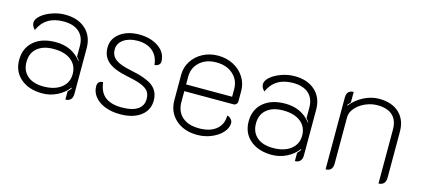

<svg xmlns="http://www.w3.org/2000/svg" viewBox="-48 -857 2662 1213"><g transform="rotate(15 1283.0 -250.0)"><path d="M55 -158Q55 -235 107.5 -280.5Q160 -326 251 -326Q357 -326 418 -248L421 -249Q411 -263 403 -273V-340Q403 -400 367 -432.5Q331 -465 264 -465Q146 -465 102 -366Q92 -375 86.5 -386.5Q81 -398 81 -408Q81 -432 108 -455.5Q135 -479 177.5 -494Q220 -509 263 -509Q348 -509 398 -463Q448 -417 448 -339V-41Q448 -17 436 -4Q424 9 402 9V-45Q420 -63 423 -71L420 -74Q390 -35 345 -13Q300 9 250 9Q162 9 108.5 -36.5Q55 -82 55 -158ZM405 -158Q405 -215 363.5 -248Q322 -281 249 -281Q181 -281 142 -248.5Q103 -216 103 -158Q103 -100 141 -67.5Q179 -35 246 -35Q319 -35 362 -68.5Q405 -102 405 -158Z M568 -123Q568 -159 604 -159Q611 -95 649.5 -65Q688 -35 759 -35Q825 -35 861 -58.5Q897 -82 897 -127Q897 -157 883.5 -176Q870 -195 837 -208.5Q804 -222 743 -234Q653 -252 613.5 -286Q574 -320 574 -378Q574 -436 623 -472.5Q672 -509 748 -509Q821 -509 871.5 -475.5Q922 -442 926 -387Q928 -370 918 -359.5Q908 -349 889 -348Q884 -404 847 -436Q810 -468 748 -468Q692 -468 656.5 -443Q621 -418 621 -378Q621 -338 651 -314.5Q681 -291 752 -277Q858 -256 900.5 -222.5Q943 -189 943 -130Q943 -66 893 -28.5Q843 9 759 9Q701 9 658 -8.5Q615 -26 591.5 -56Q568 -86 568 -123Z M1068 -167V-332Q1068 -381 1094 -421.5Q1120 -462 1164.5 -485.5Q1209 -509 1264 -509Q1319 -509 1364 -485.5Q1409 -462 1435 -421Q1461 -380 1461 -331V-260Q1461 -252 1453.5 -244.5Q1446 -237 1438 -237H1114V-166Q1114 -104 1153.5 -69Q1193 -34 1264 -34Q1335 -34 1375.5 -67Q1416 -100 1416 -158Q1429 -157 1440.5 -144.5Q1452 -132 1452 -119Q1452 -86 1425.5 -56.5Q1399 -27 1355.5 -9Q1312 9 1264 9Q1176 9 1122 -39.5Q1068 -88 1068 -167ZM1415 -281V-331Q1415 -390 1373 -427.5Q1331 -465 1264 -465Q1197 -465 1155.5 -427.5Q1114 -390 1114 -331V-281Z M1556 -158Q1556 -235 1608.5 -280.5Q1661 -326 1752 -326Q1858 -326 1919 -248L1922 -249Q1912 -263 1904 -273V-340Q1904 -400 1868 -432.5Q1832 -465 1765 -465Q1647 -465 1603 -366Q1593 -375 1587.5 -386.5Q1582 -398 1582 -408Q1582 -432 1609 -455.5Q1636 -479 1678.5 -494Q1721 -509 1764 -509Q1849 -509 1899 -463Q1949 -417 1949 -339V-41Q1949 -17 1937 -4Q1925 9 1903 9V-45Q1921 -63 1924 -71L1921 -74Q1891 -35 1846 -13Q1801 9 1751 9Q1663 9 1609.5 -36.5Q1556 -82 1556 -158ZM1906 -158Q1906 -215 1864.5 -248Q1823 -281 1750 -281Q1682 -281 1643 -248.5Q1604 -216 1604 -158Q1604 -100 1642 -67.5Q1680 -35 1747 -35Q1820 -35 1863 -68.5Q1906 -102 1906 -158Z M2104 -460Q2104 -509 2149 -509V-440L2131 -420L2133 -415Q2166 -458 2216 -483.5Q2266 -509 2316 -509Q2400 -509 2448 -464.5Q2496 -420 2496 -341V-41Q2496 -17 2484 -4Q2472 9 2450 9V-343Q2450 -404 2416 -435.5Q2382 -467 2317 -467Q2276 -467 2237 -449.5Q2198 -432 2174 -403.5Q2150 -375 2150 -345V-41Q2150 9 2104 9Z"/></g></svg>

Font: K2D Thin
Style: Regular
Weight: 100
Designer: Katatrad Aksorn Co.,Ltd.
Foundry: Cadson Demak Co.,Ltd.
Version: Version 1.000; ttfautohint (v1.6)